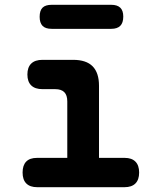

<svg xmlns="http://www.w3.org/2000/svg" viewBox="-20 -779 640 799"><path d="M499 -122Q528 -122 543.5 -106.5Q559 -91 559 -61Q559 -31 543.5 -15.5Q528 0 498 0H135Q105 0 89.5 -15.5Q74 -31 74 -61Q74 -91 89 -106.5Q104 -122 134 -122H260V-357Q260 -383 247.5 -395.5Q235 -408 210 -408H157Q126 -408 110 -423.5Q94 -439 94 -469Q94 -499 110 -514.5Q126 -530 157 -530H284Q339 -530 365.5 -503Q392 -476 392 -422V-122ZM195 -659Q169 -659 157 -671.5Q145 -684 145 -709Q145 -735 157 -747Q169 -759 195 -759H443Q468 -759 480.5 -747Q493 -735 493 -710Q493 -684 480.5 -671.5Q468 -659 443 -659Z"/></svg>

Font: Maple Mono
Style: Bold
Weight: 700
Monospace: yes
Designer: subframe7536
Version: Version 7.200